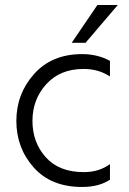

<svg xmlns="http://www.w3.org/2000/svg" viewBox="-20 -731 512 763"><path d="M320 -561H265L367 -711H448ZM306 12Q183 12 114 -65.5Q45 -143 45 -250.5Q45 -358 115.5 -437Q186 -516 306 -516Q368 -516 417 -489V-427Q372 -457 312 -457Q219 -457 164 -396.5Q109 -336 109 -250.5Q109 -165 162 -106Q215 -47 313 -47Q374 -47 417 -79V-17Q374 12 306 12Z"/></svg>

Font: Hind Colombo Light
Style: Regular
Weight: 300
Designer: Jyotish Sonowal, Aditi Pimprikar
Foundry: Indian Type Foundry
Version: Version 1.000;PS 1.0;hotconv 1.0.86;makeotf.lib2.5.63406; tt